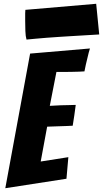

<svg xmlns="http://www.w3.org/2000/svg" viewBox="-20 -993 544 1014"><path d="M8 1 139 -710 455 -737Q448 -715 443 -692Q438 -673 433.5 -652.5Q429 -632 426 -616Q416 -615 397.5 -614.5Q379 -614 358 -613.5Q337 -613 315.5 -613Q294 -613 278 -613L243 -434Q274 -436 301 -437Q323 -438 346 -438Q369 -438 380 -439Q376 -411 372.5 -384Q369 -357 364 -329Q354 -328 331.5 -327.5Q309 -327 286 -326Q260 -325 229 -324L195 -140L341 -163L331 -49ZM120 -784Q115 -801 114 -829Q113 -857 113 -883V-923Q113 -933 114 -941L488 -973L504 -811Q425 -806 353 -802Q322 -800 289.5 -798Q257 -796 226 -793.5Q195 -791 167.5 -788.5Q140 -786 120 -784Z"/></svg>

Font: Bangers
Style: Regular
Weight: 400
Designer: vernon adams
Foundry: Vernon Adams
Version: Version 2.000